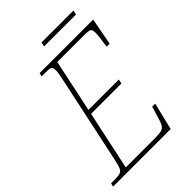

<svg xmlns="http://www.w3.org/2000/svg" viewBox="-255 -930 1037 1037"><g transform="rotate(-45 263.0 -412.0)"><path d="M-13 -20H9Q42 -20 55.5 -24.5Q69 -29 76 -43.5Q83 -58 91 -96L195 -584Q208 -641 208 -661Q208 -677 204.5 -683.5Q201 -690 190.5 -692Q180 -694 154 -694H130L135 -714H544L515 -559H492Q503 -636 503 -651Q503 -669 499.5 -676.5Q496 -684 484.5 -686.5Q473 -689 445 -689H245L181 -387H413L408 -362H176L104 -25H327Q363 -25 378 -29.5Q393 -34 402 -50Q411 -66 423 -109L437 -156H460L422 0H-18ZM259 -824H503L498 -799H254Z"/></g></svg>

Font: Noto Serif NarrowThin
Style: Italic
Weight: 250
Width: 4
Italic angle: -12°
Designer: Monotype Design Team
Foundry: Monotype Imaging Inc.
Version: Version 1.001